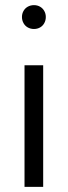

<svg xmlns="http://www.w3.org/2000/svg" viewBox="-20 -731 265 751"><path d="M112.8 -617.6Q99.7 -617.6 88.8 -623.6Q78 -629.6 72 -640.5Q65.9 -651.4 65.9 -664.6Q65.9 -677.6 72 -688.2Q78 -698.9 88.8 -704.9Q99.7 -710.9 112.8 -710.9Q126 -710.9 136.5 -704.9Q147.1 -698.9 153.1 -688.2Q159.2 -677.6 159.2 -664.5Q159.2 -651.4 153.2 -640.5Q147.2 -629.6 136.6 -623.6Q126 -617.6 112.8 -617.6ZM75.9 -475.6H148.9V0H75.9Z"/></svg>

Font: DavidDev Light
Style: Regular
Weight: 300
Designer: David.dev
Foundry: David.dev
Version: Version 1.001;FEAKit 1.0